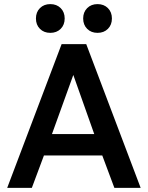

<svg xmlns="http://www.w3.org/2000/svg" viewBox="-20 -915 720 935"><path d="M280 -700H400L665 0H537L478 -158H194L135 0H15ZM439 -262 337 -550 233 -262ZM155 -825Q155 -856 174.5 -875.5Q194 -895 225 -895Q256 -895 275.5 -875.5Q295 -856 295 -825Q295 -794 275.5 -774.5Q256 -755 225 -755Q194 -755 174.5 -774.5Q155 -794 155 -825ZM385 -825Q385 -856 404.5 -875.5Q424 -895 455 -895Q486 -895 505.5 -875.5Q525 -856 525 -825Q525 -794 505.5 -774.5Q486 -755 455 -755Q424 -755 404.5 -774.5Q385 -794 385 -825Z"/></svg>

Font: .
Style: 
Weight: 500
Designer: A.Korolkova, Vitaly Kuzmin
Foundry: ParaType Ltd
Version: Version 1.000; Glyphs 3.2, build 3192.0